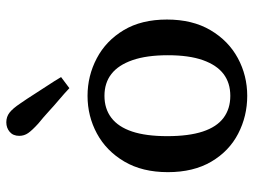

<svg xmlns="http://www.w3.org/2000/svg" viewBox="-120 -690 823 624"><g transform="rotate(-90 292.0 -378.5)"><path d="M292 13Q226 13 169 -16.5Q112 -46 78 -104Q44 -162 44 -245Q44 -328 78.5 -386.5Q113 -445 169.5 -475.5Q226 -506 292 -506Q357 -506 414 -476Q471 -446 505.5 -388.5Q540 -331 540 -248Q540 -165 505.5 -106.5Q471 -48 414.5 -17.5Q358 13 292 13ZM292 -42Q334 -42 363 -64Q392 -86 408 -131Q424 -176 424 -245Q424 -314 408 -360Q392 -406 363 -428.5Q334 -451 292 -451Q250 -451 220.5 -428.5Q191 -406 176 -361Q161 -316 161 -247Q161 -177 176 -131.5Q191 -86 220.5 -64Q250 -42 292 -42ZM353 -592 317 -565Q299 -582 280 -598Q261 -614 242 -631.5Q223 -649 202 -666Q180 -686 171 -699Q162 -712 162 -728Q162 -748 175 -759Q188 -770 206 -770Q224 -770 237.5 -759.5Q251 -749 267 -725Q283 -702 297.5 -679Q312 -656 326 -635Q340 -614 353 -592Z"/></g></svg>

Font: Source Serif 4 Medium
Style: Regular
Weight: 500
Designer: Frank Grießhammer
Foundry: Adobe Systems Incorporated
Version: Version 4.004;hotconv 1.0.116;makeotfexe 2.5.65601